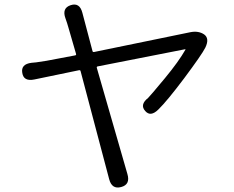

<svg xmlns="http://www.w3.org/2000/svg" viewBox="-20 -801 1040 853"><path d="M518 30Q477 41 465 -5L338 -485Q337 -490 331 -489L133 -448Q85 -438 79 -477Q72 -516 120 -522L141 -524Q164 -527 187 -531L314 -555Q319 -556 318 -561L285 -675Q279 -697 271 -719Q254 -765 294 -778Q334 -791 346 -744L391 -574Q392 -569 398 -570L826 -658Q862 -665 887 -648Q912 -630 892 -589Q877 -559 798 -453Q722 -352 684 -315Q649 -280 625 -308Q600 -336 638 -366Q644 -371 713 -454Q774 -528 803 -579Q806 -583 801 -582L414 -506Q409 -505 410 -500L546 -28Q560 19 518 30Z"/></svg>

Font: Resource Han Rounded JP Normal
Style: Regular
Weight: 350
Designer: Cyano Hao (round all glyphs); Ryoko NISHIZUKA 西塚涼子 (kana, bopomofo & ideographs); Paul D. Hunt (Latin, Greek & Cyrillic)
Foundry: Cyano Hao
Version: 0.990